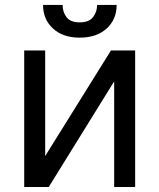

<svg xmlns="http://www.w3.org/2000/svg" viewBox="-20 -747 637 767"><path d="M160.5 -123.6 423.3 -545.5H519.9V0H436.1V-421.9L174.7 0H76.7V-545.5H160.5ZM367.9 -727.3H446Q446 -669.7 406.2 -633.2Q366.5 -596.6 298.3 -596.6Q231.2 -596.6 191.6 -633.2Q152 -669.7 152 -727.3H230.1Q230.1 -699.6 245.6 -678.6Q261 -657.7 298.3 -657.7Q335.6 -657.7 351.7 -678.6Q367.9 -699.6 367.9 -727.3Z"/></svg>

Font: Inter Zeller
Style: Regular
Weight: 400
Designer: Rasmus Andersson; Joe Bland
Foundry: zeller
Version: Version 3.015;git-dec3a8cb1